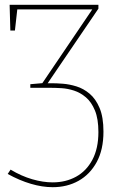

<svg xmlns="http://www.w3.org/2000/svg" viewBox="-20 -542 489 798"><path d="M199 236Q156 236 108.5 222Q61 208 12 181L24 163Q69 190 114 203Q159 216 199 216Q253 216 296 192.5Q339 169 364 122Q389 75 389 7Q389 -48 374.5 -83Q360 -118 337 -137.5Q314 -157 287.5 -165.5Q261 -174 236 -175.5Q211 -177 193 -177H106V-192L163 -197L153 -192L369 -511L374 -503H43L53 -513L42 -415H23L20 -522H389V-506L172 -187L169 -196H198Q215 -196 241.5 -194Q268 -192 297.5 -183Q327 -174 352.5 -152.5Q378 -131 394 -93Q410 -55 410 5Q410 80 382 131.5Q354 183 306.5 209.5Q259 236 199 236Z"/></svg>

Font: Bitter Thin
Style: Regular
Weight: 100
Designer: Sol Matas, and Bitter project Authors
Foundry: Sol Matas
Version: Version 2.002